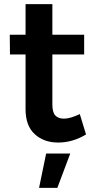

<svg xmlns="http://www.w3.org/2000/svg" viewBox="-20 -680 455 924"><path d="M394 -33Q330 6 260 6Q191 6 147 -34.5Q103 -75 103 -154V-418H28L27 -513H103V-660H232V-513H385V-418H232V-177Q232 -140 246 -124.5Q260 -109 288 -109Q318 -109 364 -131ZM202 59H318L256 224H168Z"/></svg>

Font: Gontserrat Medium
Style: Regular
Weight: 500
Designer: Julieta Ulanovsky
Foundry: Julieta Ulanovsky
Version: Version 6.001